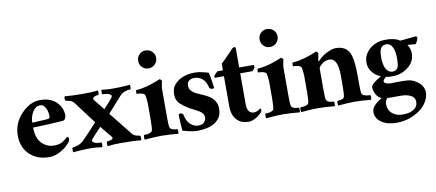

<svg xmlns="http://www.w3.org/2000/svg" viewBox="-70 -873 3028 1333"><g transform="rotate(-10 1443.5 -206.5)"><path d="M141.3 -248Q144 -248 159.3 -248.7Q174.7 -249.3 193.3 -250.7Q236 -252 254.7 -254.7Q266.7 -256 266.7 -270Q266.7 -284 264 -300Q261.3 -316 254.7 -328Q240 -357.3 216.7 -357.3Q193.3 -357.3 180 -344.7Q166.7 -332 157.3 -314.7Q141.3 -280 141.3 -248ZM352 -224Q272 -217.3 141.3 -213.3Q141.3 -132 186.7 -93.3Q221.3 -65.3 262 -65.3Q302.7 -65.3 325.3 -80Q348 -94.7 362.7 -109.3Q373.3 -106.7 373.3 -94.7Q373.3 -82.7 368.7 -75.3Q364 -68 350.7 -54Q337.3 -40 317.3 -26.7Q266.7 8 220 8Q173.3 8 140 -4.7Q106.7 -17.3 81.3 -41.3Q26.7 -93.3 26.7 -176Q26.7 -261.3 85.3 -325.3Q148 -393.3 221.3 -393.3Q300 -393.3 341.3 -346.7Q376 -309.3 376 -260Q376 -245.3 369.3 -234.7Q362.7 -224 352 -224Z M394.7 -389.3Q448 -384 521.3 -384Q594.7 -384 626.7 -389.3Q630.7 -386.7 630.7 -374Q630.7 -361.3 626.7 -357.3Q605.3 -357.3 595.3 -350Q585.3 -342.7 585.3 -338.7Q585.3 -333.3 593.3 -325.3L650.7 -253.3Q660 -264 672 -276.7Q684 -289.3 694.7 -301.3Q717.3 -326.7 717.3 -334Q717.3 -341.3 708.7 -346.7Q700 -352 689.3 -354.7Q672 -357.3 656 -357.3Q652 -360 652 -372.7Q652 -385.3 654.7 -389.3Q694.7 -384 727.3 -384Q760 -384 776.7 -384.7Q793.3 -385.3 808.7 -386Q824 -386.7 836 -388Q848 -389.3 853.3 -389.3Q856 -386.7 856 -374.7Q856 -362.7 853.3 -357.3Q808 -357.3 780 -329.3Q757.3 -304 734.7 -278.7Q712 -253.3 678.7 -216L804 -58.7Q817.3 -40 837.3 -34.7Q857.3 -29.3 862.7 -29.3Q868 -22.7 867.3 -11.3Q866.7 0 864 4Q837.3 0 802.7 -0.7Q768 -1.3 720.7 -2Q673.3 -2.7 629.3 4Q626.7 0 626.7 -12.7Q626.7 -25.3 629.3 -29.3Q637.3 -29.3 654.7 -33.3Q672 -37.3 672 -48Q672 -50.7 669.3 -54Q666.7 -57.3 664 -61.3L601.3 -137.3Q592 -126.7 579.3 -114Q566.7 -101.3 556 -89.3Q528 -60 528 -52.7Q528 -45.3 536.7 -40Q545.3 -34.7 556 -32Q573.3 -29.3 590.7 -29.3Q593.3 -25.3 593.3 -13.3Q593.3 -1.3 590.7 4Q544 -2.7 514 -2.7Q484 -2.7 466.7 -2Q449.3 -1.3 433.3 0Q417.3 1.3 404.7 2Q392 2.7 386.7 4Q384 0 384 -12Q384 -24 386.7 -29.3Q398.7 -29.3 422 -36.7Q445.3 -44 461.3 -58.7Q493.3 -89.3 516.7 -115.3Q540 -141.3 572 -174.7L456 -329.3Q442.7 -346.7 422 -352Q401.3 -357.3 396 -357.3Q390.7 -362.7 391.3 -374Q392 -385.3 394.7 -389.3Z M1078.7 -377.3Q1076 -370.7 1069.3 -328V-128Q1069.3 -61.3 1073.3 -51.3Q1077.3 -41.3 1084 -38Q1090.7 -34.7 1098.7 -32Q1112 -29.3 1126.7 -29.3Q1129.3 -24 1129.3 -12Q1129.3 0 1126.7 4Q1060 -2.7 1012 -2.7Q957.3 -2.7 890.7 4Q888 0 888 -12Q888 -24 890.7 -29.3Q918.7 -29.3 932 -35.3Q945.3 -41.3 948 -45.3Q954.7 -61.3 954.7 -128V-242.7Q954.7 -253.3 952 -274.7Q949.3 -296 946.7 -301.3Q937.3 -318.7 890.7 -318.7Q888 -320 888.7 -332.7Q889.3 -345.3 892 -345.3Q942.7 -349.3 990.7 -364.7Q1038.7 -380 1064 -392Q1068 -390.7 1073.3 -385.3Q1078.7 -380 1078.7 -377.3ZM940 -542.7Q940 -569.3 958 -587.3Q976 -605.3 1002.7 -605.3Q1029.3 -605.3 1048 -587.3Q1066.7 -569.3 1066.7 -542.7Q1066.7 -516 1048 -497.3Q1029.3 -478.7 1002.7 -478.7Q976 -478.7 958 -497.3Q940 -516 940 -542.7Z M1152 -125.3Q1152 -132 1165.3 -132Q1178.7 -132 1184 -122.7Q1193.3 -70.7 1224 -46.7Q1246.7 -28 1274.7 -28Q1302.7 -28 1316 -42.7Q1329.3 -57.3 1329.3 -74.7Q1329.3 -92 1320.7 -103.3Q1312 -114.7 1299.3 -122.7Q1286.7 -130.7 1270.7 -138.7Q1212 -165.3 1172 -202.7Q1145.3 -228 1145.3 -267.3Q1145.3 -306.7 1161.3 -329.3Q1177.3 -352 1201.3 -366.7Q1246.7 -394.7 1309.3 -394.7Q1340 -394.7 1362.7 -388.7Q1385.3 -382.7 1408 -377.3Q1416 -344 1421.3 -309.3Q1426.7 -274.7 1426.7 -268.7Q1426.7 -262.7 1414.7 -262.7Q1402.7 -262.7 1394.7 -270.7Q1384 -309.3 1370.7 -326.7Q1342.7 -358.7 1301.3 -358.7Q1278.7 -358.7 1264.7 -346.7Q1250.7 -334.7 1250.7 -314.7Q1250.7 -294.7 1259.3 -282.7Q1268 -270.7 1280.7 -262Q1293.3 -253.3 1309.3 -246.7Q1325.3 -240 1341.3 -232.7Q1357.3 -225.3 1374.7 -216Q1392 -206.7 1405.3 -193.3Q1436 -162.7 1436 -122Q1436 -81.3 1421.3 -58.7Q1406.7 -36 1382.7 -21.3Q1337.3 6.7 1262.7 6.7Q1232 6.7 1204 -0.7Q1176 -8 1158.7 -12Q1156 -30.7 1154.7 -60.7Q1153.3 -90.7 1152.7 -106Q1152 -121.3 1152 -125.3Z M1441.3 -346.7Q1452 -361.3 1469.3 -376H1508V-422.7Q1533.3 -445.3 1556.7 -470.7Q1580 -496 1600 -516Q1608 -521.3 1614.7 -520.7Q1621.3 -520 1622.7 -516V-376H1722.7Q1728 -376 1728 -363.3Q1728 -350.7 1708 -334.7H1622.7V-117.3Q1622.7 -50.7 1670.7 -50.7Q1685.3 -50.7 1700 -59.3Q1714.7 -68 1717.3 -70.7Q1722.7 -65.3 1722.7 -61.3Q1722.7 -49.3 1718 -44Q1713.3 -38.7 1704.7 -30.7Q1696 -22.7 1684 -14.7Q1649.3 6.7 1626 6.7Q1602.7 6.7 1582 0.7Q1561.3 -5.3 1545.3 -21.3Q1508 -54.7 1508 -122.7V-334.7H1445.3Q1441.3 -337.3 1441.3 -346.7Z M1934.7 -377.3Q1932 -370.7 1925.3 -328V-128Q1925.3 -61.3 1929.3 -51.3Q1933.3 -41.3 1940 -38Q1946.7 -34.7 1954.7 -32Q1968 -29.3 1982.7 -29.3Q1985.3 -24 1985.3 -12Q1985.3 0 1982.7 4Q1916 -2.7 1868 -2.7Q1813.3 -2.7 1746.7 4Q1744 0 1744 -12Q1744 -24 1746.7 -29.3Q1774.7 -29.3 1788 -35.3Q1801.3 -41.3 1804 -45.3Q1810.7 -61.3 1810.7 -128V-242.7Q1810.7 -253.3 1808 -274.7Q1805.3 -296 1802.7 -301.3Q1793.3 -318.7 1746.7 -318.7Q1744 -320 1744.7 -332.7Q1745.3 -345.3 1748 -345.3Q1798.7 -349.3 1846.7 -364.7Q1894.7 -380 1920 -392Q1924 -390.7 1929.3 -385.3Q1934.7 -380 1934.7 -377.3ZM1796 -542.7Q1796 -569.3 1814 -587.3Q1832 -605.3 1858.7 -605.3Q1885.3 -605.3 1904 -587.3Q1922.7 -569.3 1922.7 -542.7Q1922.7 -516 1904 -497.3Q1885.3 -478.7 1858.7 -478.7Q1832 -478.7 1814 -497.3Q1796 -516 1796 -542.7Z M2114.7 -2.7Q2060 -2.7 1993.3 4Q1990.7 0 1990.7 -12Q1990.7 -24 1993.3 -29.3Q2021.3 -29.3 2034.7 -35.3Q2048 -41.3 2050.7 -45.3Q2057.3 -61.3 2057.3 -128V-242.7Q2057.3 -253.3 2054.7 -274.7Q2052 -296 2049.3 -301.3Q2040 -318.7 1993.3 -318.7Q1990.7 -320 1991.3 -332.7Q1992 -345.3 1994.7 -345.3Q2045.3 -349.3 2093.3 -364.7Q2141.3 -380 2166.7 -392Q2170.7 -392 2176 -386Q2181.3 -380 2180.7 -377.3Q2180 -374.7 2179.3 -367.3Q2178.7 -360 2176 -349.3Q2169.3 -322.7 2173.3 -322.7Q2174.7 -322.7 2176 -324Q2177.3 -325.3 2180 -326.7Q2198.7 -348 2225.3 -364Q2272 -392 2306 -392Q2340 -392 2363.3 -379.3Q2386.7 -366.7 2400 -341.3Q2422.7 -296 2422.7 -185.3V-128Q2422.7 -61.3 2426.7 -51.3Q2430.7 -41.3 2438 -38Q2445.3 -34.7 2454.7 -32Q2470.7 -29.3 2485.3 -29.3Q2489.3 -24 2488.7 -12Q2488 0 2485.3 4Q2422.7 -2.7 2365.3 -2.7Q2321.3 -2.7 2254.7 4Q2252 0 2252 -12Q2252 -24 2254.7 -29.3Q2264 -29.3 2281.3 -32.7Q2298.7 -36 2302.7 -48Q2308 -62.7 2308 -128V-197.3Q2308 -321.3 2249.3 -321.3Q2224 -321.3 2205.3 -309.3Q2172 -285.3 2172 -272V-128Q2172 -61.3 2176 -51.3Q2180 -41.3 2186.7 -38Q2193.3 -34.7 2201.3 -32Q2214.7 -29.3 2229.3 -29.3Q2232 -24 2232 -12Q2232 0 2229.3 4Q2162.7 -2.7 2114.7 -2.7Z M2856 -322.7Q2820 -325.3 2810.7 -326.7Q2801.3 -328 2801.3 -325.3Q2820 -297.3 2820 -266.7Q2820 -236 2808 -212Q2796 -188 2773.3 -170.7Q2725.3 -130.7 2660 -130.7Q2634.7 -130.7 2614.7 -134.7Q2608 -128 2600.7 -121.3Q2593.3 -114.7 2593.3 -106Q2593.3 -97.3 2606.7 -91.3Q2620 -85.3 2640.7 -85.3Q2661.3 -85.3 2695.3 -86Q2729.3 -86.7 2756 -84.7Q2782.7 -82.7 2804.7 -71.3Q2826.7 -60 2841.3 -45.3Q2869.3 -17.3 2869.3 17.3Q2869.3 52 2849.3 85.3Q2829.3 118.7 2796 141.3Q2724 192 2633.3 192Q2568 192 2527.3 164Q2486.7 136 2486.7 90.7Q2486.7 64 2511.3 40.7Q2536 17.3 2561.3 5.3Q2538.7 -1.3 2523.3 -27.3Q2508 -53.3 2508 -81.3Q2508 -102.7 2581.3 -145.3Q2542.7 -160 2520.7 -190Q2498.7 -220 2498.7 -253.3Q2498.7 -286.7 2511.3 -310Q2524 -333.3 2545.3 -352Q2590.7 -389.3 2658.7 -389.3Q2718.7 -389.3 2752 -368Q2754.7 -365.3 2757.3 -365.3L2868 -376Q2877.3 -370.7 2877.3 -366Q2877.3 -361.3 2870 -344Q2862.7 -326.7 2856 -322.7ZM2597.3 12Q2582.7 30.7 2582.7 50.7Q2582.7 94.7 2612 118.7Q2641.3 142.7 2680.7 142.7Q2720 142.7 2740 135.3Q2760 128 2772 117.3Q2792 100 2792 70.7Q2792 41.3 2764 26.7Q2736 12 2693.3 12ZM2654.7 -357.3Q2612 -357.3 2606.7 -301.3Q2605.3 -285.3 2605.3 -268.7Q2605.3 -252 2608.7 -232.7Q2612 -213.3 2618.7 -197.3Q2636 -162.7 2668 -162.7Q2710.7 -162.7 2712 -221.3Q2713.3 -236 2713.3 -252Q2713.3 -268 2710.7 -287.3Q2708 -306.7 2701.3 -322.7Q2685.3 -357.3 2654.7 -357.3Z"/></g></svg>

Font: Ramaraja
Style: Regular
Weight: 400
Designer: Appaji Ambarisha Darbha
Foundry: Andhrapradesh Society for Knowledge Networks
Version: Version 1.0.4; ttfautohint (v1.2.25-373a) -l 7 -r 28 -G 50 -